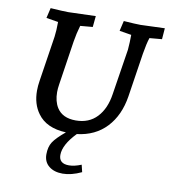

<svg xmlns="http://www.w3.org/2000/svg" viewBox="-82 -603 771 871"><g transform="rotate(10 303.5 -168.0)"><path d="M240 115Q240 155 286 155Q311 155 343 142L351 175Q304 197 264.5 197Q225 197 201 177.5Q177 158 177 123.5Q177 89 191.5 66.5Q206 44 247 10Q156 6 116 -50Q85 -92 85 -154Q85 -176 89 -200L121 -408Q125 -437 125 -477L70 -486L81 -533Q141 -529 163 -529L289 -533L284 -482L227 -477Q216 -440 210 -402L179 -198Q176 -179 176 -163Q176 -121 194 -92Q220 -51 281 -51Q342 -51 379 -90.5Q416 -130 426 -198L459 -408Q462 -444 462 -477L407 -486L418 -533Q473 -529 496 -529L607 -533L603 -482L546 -477Q537 -451 529 -402L498 -200Q484 -111 432.5 -56Q381 -1 297 9Q240 68 240 115Z"/></g></svg>

Font: Andada SC
Style: Italic
Weight: 400
Italic angle: -8.29999°
Designer: Carolina Giovagnoli
Foundry: Carolina Giovagnoli
Version: Version 1.003